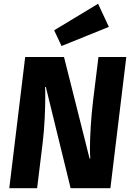

<svg xmlns="http://www.w3.org/2000/svg" viewBox="-20 -994 701 1014"><path d="M353 0 222 -535H218Q219 -526 219 -512V-481Q219 -435 216 -369Q213 -303 205 -237L176 0H29L113 -693H318L453 -157H457Q456 -167 455.5 -179.5Q455 -192 455 -209Q455 -256 459 -323.5Q463 -391 472 -466L500 -693H647L563 0ZM266 -834 498 -974 555 -852 305 -751Z"/></svg>

Font: Szlgxwxxxixliatcpuztgldltzi
Style: Regular
Weight: 700
Italic angle: -8°
Designer: Carrois Corporate & Edenspiekermann
Foundry: Carrois Corporate GbR & Edenspiekermann AG
Version: Version 2.001